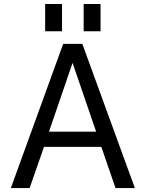

<svg xmlns="http://www.w3.org/2000/svg" viewBox="-20 -956 734 978"><path d="M496.1 -208H204.1L130.9 2H35.2L301.8 -732.4H399.4L667 2H568.4ZM210 -796.9V-935.5H295.9V-796.9ZM406.2 -796.9V-935.5H492.2V-796.9ZM349.6 -635.7 229.5 -285.2H469.7Z"/></svg>

Font: Gen Shin Gothic Regular
Style: Regular
Weight: 400
Designer: [Source Han Sans]
Ryoko NISHIZUKA  (kana & ideographs); Paul D. Hunt (Latin, Greek & Cyrillic); Wenlong ZHANG  (bopomofo
Version: Version 1.002.20150607